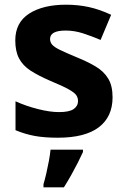

<svg xmlns="http://www.w3.org/2000/svg" viewBox="-20 -576 537 817"><path d="M459 -162Q459 -79 400.5 -34.5Q342 10 226 10Q169 10 128 2.5Q87 -5 46 -22V-145Q90 -125 141 -112Q192 -99 231 -99Q275 -99 293.5 -112Q312 -125 312 -146Q312 -160 304.5 -171Q297 -182 272 -196Q247 -210 194 -232Q143 -254 110 -275.5Q77 -297 61 -327.5Q45 -358 45 -404Q45 -480 104 -518Q163 -556 261 -556Q312 -556 358 -546Q404 -536 453 -513L408 -406Q368 -423 332 -434.5Q296 -446 259 -446Q226 -446 209.5 -437Q193 -428 193 -410Q193 -397 201.5 -386.5Q210 -376 234.5 -364Q259 -352 307 -332Q354 -313 388 -292.5Q422 -272 440.5 -241.5Q459 -211 459 -162ZM333 71Q323 93 310.5 117.5Q298 142 283.5 168Q269 194 252 221H165V208Q171 188 177 162Q183 136 188 109Q193 82 195 61H333Z"/></svg>

Font: Noto Sans Nag Mundari
Style: Bold
Weight: 700
Version: Version 1.000